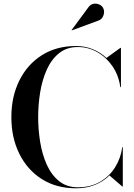

<svg xmlns="http://www.w3.org/2000/svg" viewBox="-20 -1009 726 1039"><path d="M508 -896 368.5 -844.5 367.5 -846.5 456.5 -967Q468 -984.5 484.2 -988Q500.5 -991.5 515 -985.5Q529.5 -979.5 536.5 -968.5Q548 -950 540 -926.2Q532 -902.5 508 -896ZM644.5 -212.5V0H641.5L572.5 -59.5Q539.5 -27 493.8 -8.5Q448 10 391.5 10Q285 10 206.5 -39.8Q128 -89.5 84.8 -176.5Q41.5 -263.5 41.5 -375Q41.5 -486.5 84.8 -573.5Q128 -660.5 206.5 -710.2Q285 -760 391.5 -760Q440 -760 482 -742.8Q524 -725.5 556 -695.5L631.5 -750H634.5V-537.5H631Q622.5 -600.5 589.5 -649.2Q556.5 -698 507.5 -726.2Q458.5 -754.5 401.5 -754.5Q341 -754.5 299.8 -721.2Q258.5 -688 233.5 -632.8Q208.5 -577.5 197.5 -510.2Q186.5 -443 186.5 -375Q186.5 -307 197.5 -239.8Q208.5 -172.5 233.5 -117.2Q258.5 -62 299.8 -28.8Q341 4.5 401.5 4.5Q470.5 4.5 521.8 -25.5Q573 -55.5 603.5 -104.8Q634 -154 641.5 -212.5Z"/></svg>

Font: Bodoni* 72pt Medium
Style: Regular
Weight: 500
Version: Version 2.3